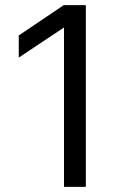

<svg xmlns="http://www.w3.org/2000/svg" viewBox="-20 -727 528 747"><path d="M314 0H229V-657L274 -650L53 -503V-589L228 -707H314Z"/></svg>

Font: Asta Sans
Style: Regular
Weight: 400
Designer: 42dot
Version: Version 1.000